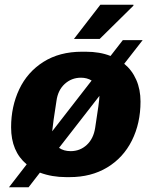

<svg xmlns="http://www.w3.org/2000/svg" viewBox="-20 -740 647 813"><path d="M575 -310Q575 -218 538.5 -145Q502 -72 434 -31Q366 10 275 10H260Q200 10 149 -9L101 53H18L93 -44Q27 -99 27 -201Q27 -289 61.5 -362Q96 -435 164 -478Q232 -521 327 -521H343Q403 -521 448 -503L500 -570H584L506 -470Q539 -443 557 -402Q575 -361 575 -310ZM201 -184 368 -399Q348 -411 323 -411Q283 -411 254 -384.5Q225 -358 219 -312Q204 -217 201 -184ZM401 -333V-334L230 -114Q250 -100 279 -100Q319 -100 347.5 -126.5Q376 -153 383 -199Q401 -313 401 -333ZM545 -720V-716L402 -575H293L405 -720Z"/></svg>

Font: Chivo ExtraBold Italic
Style: Regular
Weight: 800
Italic angle: -8.05°
Designer: Hector Gatti
Foundry: Omnibus-Type
Version: Version 1.007